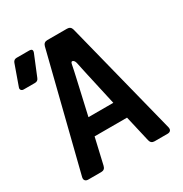

<svg xmlns="http://www.w3.org/2000/svg" viewBox="-179 -861 948 992"><g transform="rotate(-30 295.0 -365.0)"><path d="M63.6 0Q51.3 0 45.3 -7.2Q39.4 -14.3 42.5 -27.3L213.8 -708.9Q219.4 -730 241 -730H358.2Q379.9 -730 385.5 -708.9L557.5 -27.3Q560.6 -14.3 554.9 -7.2Q549.1 0 536.4 0H459.4Q437.8 0 432.8 -21.7L397 -177H203.5L167.6 -21.7Q162.6 0 141 0ZM225.6 -278.8H373.9L330.1 -475.1Q325.7 -495.4 321.7 -513.8Q317.8 -532.3 314.5 -548Q310.9 -565.5 301.2 -570.2Q291.4 -574.9 288.4 -559.7Q285 -541.6 280.3 -520.5Q275.5 -499.3 270.4 -476.1ZM7.7 -570Q-2.3 -570 -7.3 -576.5Q-12.3 -583 -8.3 -593L34.8 -714Q40.8 -730 57.8 -730H132.1Q156.7 -730 147.5 -707L97.9 -586Q91.9 -570 74.9 -570Z"/></g></svg>

Font: Pitagon Sans Mono
Style: Regular
Weight: 400
Monospace: yes
Designer: Travis Tran
Foundry: Pitagon
Version: Version 1.001;gftools[0.9.26]